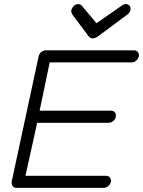

<svg xmlns="http://www.w3.org/2000/svg" viewBox="-20 -915 696 935"><path d="M432 -728Q419 -728 411 -739L334 -842Q327 -853 327 -860Q327 -873 337.5 -884Q348 -895 360 -895Q373 -895 380 -885L450 -802L575 -889Q582 -895 593 -895Q603 -895 609.5 -888.5Q616 -882 616 -872Q616 -856 600 -844L456 -737Q442 -728 432 -728ZM61 0Q48 0 41.5 -9Q35 -18 37 -31L168 -640Q170 -653 181 -661.5Q192 -670 204 -670H632Q644 -670 651 -662Q658 -654 656 -642Q654 -629 643.5 -620Q633 -611 620 -611H222L173 -376H521Q533 -376 539.5 -368Q546 -360 544 -348Q543 -335 532 -326Q521 -317 509 -317H161L104 -59H496Q508 -59 515 -50.5Q522 -42 520 -30Q518 -18 507.5 -9Q497 0 484 0Z"/></svg>

Font: Comic Neue
Style: Italic
Weight: 400
Italic angle: -12°
Designer: Craig Rozynski
Foundry: Craig Rozynski
Version: Version 2.003